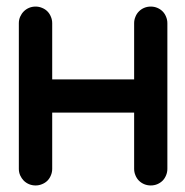

<svg xmlns="http://www.w3.org/2000/svg" viewBox="-20 -567 567 587"><path d="M139.6 -222.7V-50.8Q139.6 -40.5 135.7 -31.2Q131.8 -21.5 125 -14.6Q118.2 -7.8 108.4 -3.9Q99.1 0 88.9 0Q78.1 0 68.8 -3.9Q59.6 -7.8 52.7 -14.6Q45.9 -21.5 41.5 -31.2Q37.6 -40.5 37.6 -50.8V-496.1Q37.6 -506.3 41.5 -515.6Q45.9 -525.4 52.7 -532.2Q59.6 -539.1 68.8 -543Q78.1 -546.9 88.9 -546.9Q99.1 -546.9 108.4 -543Q118.2 -539.1 125 -532.2Q131.8 -525.4 135.7 -515.6Q139.6 -506.3 139.6 -496.1V-324.2H390.1V-496.1Q390.1 -506.3 394 -515.6Q397.9 -525.4 404.8 -532.2Q411.6 -539.1 420.9 -543Q430.2 -546.9 440.9 -546.9Q451.7 -546.9 460.9 -543Q470.2 -539.1 477.1 -532.2Q483.9 -525.4 487.8 -515.6Q491.7 -506.3 491.7 -496.1V-50.8Q491.7 -40.5 487.8 -31.2Q483.9 -21.5 477.1 -14.6Q470.2 -7.8 460.9 -3.9Q451.7 0 440.9 0Q430.2 0 420.9 -3.9Q411.6 -7.8 404.8 -14.6Q397.9 -21.5 394 -31.2Q390.1 -40.5 390.1 -50.8V-222.7Z"/></svg>

Font: Comfortaa
Style: Bold
Weight: 700
Designer: Johan Aakerlund
Foundry: Johan Aakerlund
Version: Version 2.001; ttfautohint (v1.4.1)